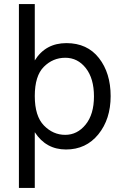

<svg xmlns="http://www.w3.org/2000/svg" viewBox="-20 -727 607 944"><path d="M301 -443Q240 -443 195.5 -398.5Q151 -354 151 -255Q151 -156 196 -110Q241 -64 300.5 -64Q360 -64 401 -114.5Q442 -165 442 -253Q442 -341 402 -392Q362 -443 301 -443ZM151 197H73V-707H151V-430Q204 -515 306.5 -515Q409 -515 466.5 -441.5Q524 -368 524 -254.5Q524 -141 463.5 -66.5Q403 8 304.5 8Q206 8 151 -77Z"/></svg>

Font: Hind Mysuru
Style: Regular
Weight: 400
Designer: Manushi Parikh, Hitesh Malaviya
Foundry: Indian Type Foundry
Version: Version 0.703;PS 1.0;hotconv 1.0.86;makeotf.lib2.5.63406